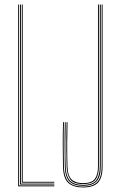

<svg xmlns="http://www.w3.org/2000/svg" viewBox="-20 -820 527 845"><path d="M60 0V-800H64V-4H219V0ZM68 -8V-800H72V-12H219V-8ZM76 -16V-800H80V-20H219V-16ZM345.5 5Q303.2 5 280.9 -14.6Q258.5 -34.2 257.2 -88Q256.2 -137.2 256.1 -185.6Q256 -234 257.5 -282.2H261.5Q260 -235.2 260.1 -187.5Q260.2 -139.8 261.2 -88.2Q262.5 -38.2 282.9 -18.6Q303.2 1 345.5 1Q389.5 1 408.5 -19.8Q427.5 -40.5 427.5 -88V-800H431.5V-88Q431.5 -38.2 411.6 -16.6Q391.8 5 345.5 5ZM345.5 -2.2Q305.5 -2.2 286 -21.2Q266.5 -40.2 265.2 -88.2Q264.2 -136.2 264.1 -185.8Q264 -235.2 265.5 -282.2H269.2Q268 -239.5 267.8 -189.5Q267.5 -139.5 269 -88.2Q270.2 -44 288 -25.2Q305.8 -6.5 345.2 -6.5Q388.5 -6.5 403.9 -27.2Q419.2 -48 419.2 -87V-800H423.5V-88Q423.5 -42.5 405.4 -22.4Q387.2 -2.2 345.5 -2.2ZM345.2 -10Q304.2 -10 289.4 -29.9Q274.5 -49.8 273.2 -87.2Q272.2 -126 271.9 -156Q271.5 -186 271.9 -215.5Q272.2 -245 273.2 -282.2H277.2Q276 -239.5 275.8 -189.5Q275.5 -139.5 277 -88.2Q278.2 -45.8 295.5 -29.9Q312.8 -14 345.2 -14Q383.8 -14 397.5 -32.9Q411.2 -51.8 411.2 -87V-800H415.2V-87Q415.2 -50 400.8 -30Q386.2 -10 345.2 -10Z"/></svg>

Font: Big Shoulders Inline Display Thin
Style: Regular
Weight: 100
Designer: Patric King
Foundry: XO Type Co
Version: Version 1.000